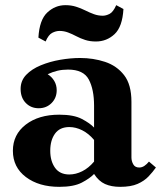

<svg xmlns="http://www.w3.org/2000/svg" viewBox="-20 -715 625 745"><path d="M446 10Q412 10 387.5 -1Q363 -12 345 -40V-305Q345 -368 324.5 -406.5Q304 -445 244 -445Q222 -445 203 -440.5Q184 -436 165 -427Q181 -417 190.5 -401Q200 -385 200 -365Q200 -335 180 -315Q160 -295 130 -295Q100 -295 80 -315.5Q60 -336 60 -370Q60 -402 81.5 -424.5Q103 -447 138 -461.5Q173 -476 213.5 -483Q254 -490 291 -490Q342 -490 387.5 -475Q433 -460 461.5 -423.5Q490 -387 490 -320V-104Q490 -90 497 -77.5Q504 -65 520 -65Q531 -65 540.5 -71.5Q550 -78 558 -88L585 -65Q573 -48 556.5 -30.5Q540 -13 514 -1.5Q488 10 446 10ZM210 10Q131 10 80.5 -28Q30 -66 30 -130Q30 -193 80 -231.5Q130 -270 210 -270Q266 -270 297.5 -253.5Q329 -237 345 -220V-172Q324 -197 299 -209.5Q274 -222 249 -222Q212 -222 193.5 -196.5Q175 -171 175 -130Q175 -90 193.5 -64Q212 -38 249 -38Q274 -38 299 -50.5Q324 -63 345 -88V-40Q329 -23 297.5 -6.5Q266 10 210 10ZM352 -554Q329 -554 310.5 -560Q292 -566 276 -574.5Q260 -583 244 -589Q228 -595 211 -595Q197 -595 182.5 -587.5Q168 -580 157 -554L129 -569Q133 -638 163.5 -666.5Q194 -695 234 -695Q256 -695 275 -689Q294 -683 311 -674.5Q328 -666 344.5 -660Q361 -654 379 -654Q391 -654 405 -661Q419 -668 431 -695L459 -680Q455 -611 424.5 -582.5Q394 -554 352 -554Z"/></svg>

Font: Brygada 1918
Style: Bold
Weight: 700
Designer: Mateusz Machalski | Borys Kosmynka | Przemek Hoffer
Foundry: NIEPODLEGLA 2018
Version: Version 3.006